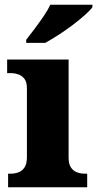

<svg xmlns="http://www.w3.org/2000/svg" viewBox="-20 -786 408 806"><path d="M14 0V-57H26Q43 -57 58.5 -63Q74 -69 83.5 -84Q93 -99 93 -127V-415Q93 -441 83 -454.5Q73 -468 57.5 -473.5Q42 -479 26 -479H10V-536H268V-125Q268 -98 277.5 -83.5Q287 -69 302.5 -63Q318 -57 334 -57H346V0ZM90 -619Q105 -638 124.5 -664Q144 -690 162.5 -717Q181 -744 191 -766H368V-756Q359 -743 336.5 -723Q314 -703 285 -681Q256 -659 225.5 -639.5Q195 -620 170 -606H90Z"/></svg>

Font: Noto Serif Thai ExtraBold
Style: Regular
Weight: 800
Version: Version 2.001